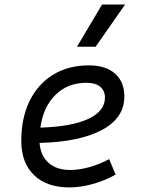

<svg xmlns="http://www.w3.org/2000/svg" viewBox="-20 -815 626 845"><path d="M289.6 -66.9Q328.6 -66.9 373.8 -79.6Q418.9 -92.3 460.4 -114.7L488.8 -46.4Q441.4 -20 387.9 -5.1Q334.5 9.8 285.2 9.8Q185.5 9.8 129.6 -44.4Q73.7 -98.6 73.7 -194.8Q73.7 -296.4 110.4 -370.8Q147 -445.3 213.9 -486.3Q280.8 -527.3 371.1 -527.3Q444.8 -527.3 486.1 -491.2Q527.3 -455.1 527.3 -390.6Q527.3 -295.9 429 -243.2Q330.6 -190.4 154.3 -186Q158.2 -129.9 193.6 -98.4Q229 -66.9 289.6 -66.9ZM157.7 -253.4Q293.5 -257.3 367.7 -291.3Q441.9 -325.2 441.9 -385.7Q441.9 -416 420.9 -433.3Q399.9 -450.7 360.8 -450.7Q278.3 -450.7 224.4 -397.7Q170.4 -344.7 157.7 -253.4ZM318.8 -609.4 429.2 -794.9H530.3L400.9 -609.4Z"/></svg>

Font: Cascadia Mono PL SemiLight
Style: Italic
Weight: 350
Italic angle: -10°
Monospace: yes
Designer: Aaron Bell
Foundry: Saja Typeworks
Version: Version 2404.023; ttfautohint (v1.8.4)